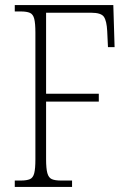

<svg xmlns="http://www.w3.org/2000/svg" viewBox="-20 -734 512 754"><path d="M38 0V-25H61Q85 -25 97.5 -30.5Q110 -36 114.5 -54Q119 -72 119 -108V-606Q119 -642 114.5 -660Q110 -678 97.5 -683.5Q85 -689 61 -689H38V-714H425L430 -549H404L401 -612Q399 -652 388 -668Q377 -684 338 -684H161V-366H368V-335H161V-109Q161 -72 166 -54Q171 -36 183.5 -30.5Q196 -25 220 -25H263V0Z"/></svg>

Font: Noto Serif Condensed ExtraLight
Style: Regular
Weight: 200
Width: 3
Designer: Monotype Design Team
Foundry: Monotype Imaging Inc.
Version: Version 2.013; ttfautohint (v1.8.4.7-5d5b)